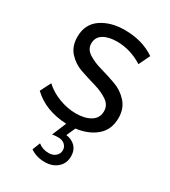

<svg xmlns="http://www.w3.org/2000/svg" viewBox="-183 -621 819 926"><g transform="rotate(30 226.5 -157.5)"><path d="M25 -71 55 -130Q88 -99 135.5 -81Q183 -63 230 -63Q279 -63 310.5 -82Q342 -101 343 -138Q344 -173 314 -194Q284 -215 241 -227.5Q198 -240 155 -254.5Q112 -269 82 -302Q52 -335 52 -387Q52 -458 104.5 -494Q157 -530 235 -530Q333 -530 403 -482L373 -420Q305 -463 230 -463Q183 -463 154.5 -445.5Q126 -428 126 -393Q126 -361 156.5 -341.5Q187 -322 230 -310Q273 -298 316 -282.5Q359 -267 389.5 -233Q420 -199 420 -147Q420 -82 377 -45Q334 -8 265 1L243 50Q275 54 294.5 74Q314 94 314 126Q315 166 287.5 190.5Q260 215 217 215Q170 215 136 191L153 148Q178 168 212 168Q236 168 251 154Q266 140 265 121Q265 104 251.5 91.5Q238 79 215 79Q196 79 182 82L215 3Q97 -2 25 -71Z"/></g></svg>

Font: Trueno
Style: Lt
Weight: 300
Designer: Julieta Ulanovsky
Foundry: Julieta Ulanovsky
Version: Version 3.001b